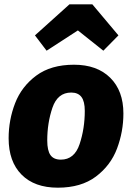

<svg xmlns="http://www.w3.org/2000/svg" viewBox="-20 -851 613 890"><path d="M20 -210Q20 -295 50 -372.5Q80 -450 148 -500.5Q216 -551 323 -551Q430 -551 491 -490.5Q552 -430 552 -325Q552 -241 522.5 -162.5Q493 -84 424.5 -32.5Q356 19 248 19Q140 19 80 -41.5Q20 -102 20 -210ZM373 -337Q373 -381 357.5 -401.5Q342 -422 310 -422Q247 -422 223 -351.5Q199 -281 199 -200Q199 -153 214 -132Q229 -111 262 -111Q325 -111 349 -183Q373 -255 373 -337ZM142 -687 302 -831H408L529 -687L459 -616L341 -710L196 -616Z"/></svg>

Font: Trujillo ExtraBold
Style: Italic
Weight: 800
Italic angle: -8°
Designer: Fira Sans original fonts by bBox Type GmbH, Carrois Corporate GbR, & Edenspiekermann AG / Changes by Cristiano Sobral
Foundry: Fira Sans original fonts by bBox Type GmbH, Carrois Corporate GbR, & Edenspiekermann AG / Changes by Cristiano Sobral
Version: Version 4.301;July 28, 2020;FontCreator 13.0.0.2655 64-bit